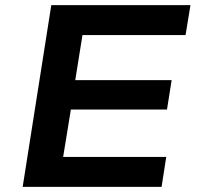

<svg xmlns="http://www.w3.org/2000/svg" viewBox="-20 -725 768 745"><path d="M68 0 179 -705H719L700 -589H300L272 -414H646L628 -300H255L225 -116H625L607 0Z"/></svg>

Font: Nunito Sans 7pt SemiExpanded
Style: Bold Italic
Weight: 700
Width: 6
Italic angle: -9°
Designer: Vernon Adams
Foundry: Vernon Adams
Version: Version 3.101;gftools[0.9.27]